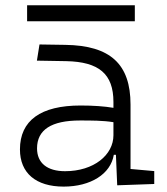

<svg xmlns="http://www.w3.org/2000/svg" viewBox="-20 -689 626 719"><path d="M418.9 4.9 557.6 0V-48.3L468.8 -56.2V-297.4C468.8 -448.7 393.6 -518.6 224.6 -521L127.9 -522.5L118.2 -461.9L228 -460C350.1 -457.5 404.8 -412.6 404.8 -307.1V-285.2C371.1 -291 328.1 -293.9 281.7 -293.9C132.3 -293.9 54.7 -237.8 54.7 -129.4C54.7 -41 114.3 9.8 218.3 9.8C319.3 9.8 394.5 -37.1 406.2 -109.4H414.1ZM404.8 -231.4V-182.6C404.8 -108.9 331.5 -47.9 223.6 -47.9C156.7 -47.9 118.7 -78.6 118.7 -133.3C118.7 -203.1 172.4 -237.8 279.8 -237.8C320.3 -237.8 366.7 -237.8 404.8 -231.4ZM81.5 -609.4H484.9V-669.4H81.5Z"/></svg>

Font: Cascadia Code Light
Style: Regular
Weight: 300
Monospace: yes
Designer: Aaron Bell
Foundry: Saja Typeworks
Version: Version 2404.023